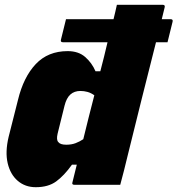

<svg xmlns="http://www.w3.org/2000/svg" viewBox="-20 -770 740 800"><path d="M262 -557Q307 -557 335 -532.5Q363 -508 378 -473H398Q406 -503 413.5 -533.5Q421 -564 428 -594H242Q231 -594 234 -605Q239 -627 244.5 -647.5Q250 -668 255 -690H453Q457 -706 460.5 -721Q464 -736 467 -750H658Q669 -750 666 -739L654 -690H691Q702 -690 699 -679Q694 -657 688.5 -636.5Q683 -616 678 -594H630Q600 -475 570 -356Q540 -237 511 -118Q504 -89 496.5 -59Q489 -29 481 0H290Q278 0 282 -11Q291 -46 300 -84H280Q247 -38 214 -14Q181 10 129 10Q85 10 54 -16.5Q23 -43 12 -90Q1 -137 16 -200L55 -354Q78 -449 129 -503Q180 -557 262 -557ZM223 -178Q231 -167 256 -167Q278 -167 295 -173.5Q312 -180 327 -190Q338 -235 349.5 -281Q361 -327 373 -373Q359 -383 344.5 -387Q330 -391 315 -391Q290 -391 273.5 -376.5Q257 -362 249 -330L220 -213Q214 -187 223 -178Z"/></svg>

Font: Recursive Mn Lnr St Blk
Style: Italic
Weight: 900
Italic angle: -15°
Monospace: yes
Version: Version 1.079;hotconv 1.0.112;makeotfexe 2.5.65598; ttfautoh